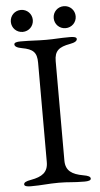

<svg xmlns="http://www.w3.org/2000/svg" viewBox="-56 -830 452 870"><g transform="rotate(-5 170.0 -395.0)"><path d="M73 -695C101 -695 123 -717 123 -745C123 -773 101 -795 73 -795C45 -795 23 -773 23 -745C23 -717 45 -695 73 -695ZM268 -695C296 -695 318 -717 318 -745C318 -773 296 -795 268 -795C240 -795 218 -773 218 -745C218 -717 240 -695 268 -695ZM48 5C102 5 126 0 176 0C222 0 239 5 293 5C310 5 322 2 322 -6C322 -15 312 -20 289 -24C239 -33 210 -51 210 -98V-550C210 -597 231 -613 281 -622C304 -626 314 -633 314 -642C314 -650 302 -653 285 -653C231 -653 219 -650 176 -650C130 -650 113 -653 59 -653C42 -653 30 -650 30 -642C30 -633 40 -626 63 -622C113 -613 130 -597 130 -550V-98C130 -51 102 -33 52 -24C29 -20 19 -15 19 -6C19 2 31 5 48 5Z"/></g></svg>

Font: Garamond-Math
Style: Regular
Weight: 400
Version: Version 2019-08-16